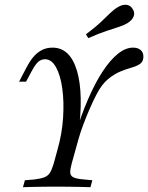

<svg xmlns="http://www.w3.org/2000/svg" viewBox="-20 -781 618 801"><path d="M214.5 -2.4Q188.7 -2.4 162.9 -2Q137.1 -1.6 114.5 -1.2Q91.9 -0.8 75.8 0L83.9 -29L123.4 -32.3Q150 -35.5 165.3 -41.5Q180.6 -47.6 188.7 -60.9Q196.8 -74.2 204 -98.4L219.4 -154.8Q238.7 -221.8 243.1 -288.7Q247.6 -355.6 239.9 -411.3Q232.3 -466.9 213.7 -500.4Q195.2 -533.9 167.7 -533.9Q152.4 -533.9 139.9 -523.4Q127.4 -512.9 112.1 -483.9L88.7 -440.3H59.7L90.3 -499.2Q102.4 -522.6 117.3 -541.1Q132.3 -559.7 152.4 -571Q172.6 -582.3 199.2 -582.3Q271.8 -582.3 300.8 -486.7Q329.8 -391.1 306.5 -216.9L291.1 -210.5Q316.9 -296.8 346.8 -365.7Q376.6 -434.7 408.1 -482.7Q439.5 -530.6 471.8 -556.5Q504 -582.3 534.7 -582.3Q555.6 -582.3 566.9 -572.2Q578.2 -562.1 578.2 -545.2Q578.2 -525 565.3 -515.3Q552.4 -505.6 530.6 -499.6Q508.9 -493.5 483.1 -483.1Q457.3 -472.6 431 -451.2Q404.8 -429.8 383.1 -387.9Q370.2 -363.7 355.2 -329.4Q340.3 -295.2 327.4 -260.9Q314.5 -226.6 307.3 -200L279 -98.4Q272.6 -74.2 273 -61.3Q273.4 -48.4 285.1 -41.9Q296.8 -35.5 322.6 -33.1L365.3 -29L357.3 0Q340.3 -0.8 317.3 -1.2Q294.4 -1.6 267.3 -2Q240.3 -2.4 212.9 -2.4H214.5ZM348.4 -621.8 338.7 -637.9Q377.4 -666.9 400.8 -689.1Q424.2 -711.3 439.9 -726.6Q455.6 -741.9 471 -750.8Q490.3 -762.9 507.7 -760.9Q525 -758.9 533.9 -742.7Q543.5 -728.2 537.5 -712.5Q531.5 -696.8 512.1 -684.7Q497.6 -675.8 476.6 -669Q455.6 -662.1 424.6 -652Q393.5 -641.9 348.4 -621.8Z"/></svg>

Font: Playfair 5pt SemiExpanded Light Light
Style: Italic
Weight: 300
Italic angle: -15.6°
Version: Version 2.203